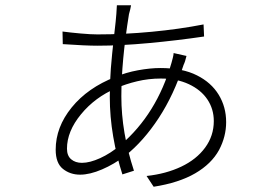

<svg xmlns="http://www.w3.org/2000/svg" viewBox="-20 -673 1040 731"><path d="M476 -638Q472 -623 471 -619Q442 -439 442 -306Q442 -169 490 -23L446 -9Q424 -77 411 -153Q398 -229 398 -304Q398 -361 402 -412Q406 -463 414 -534Q422 -602 423 -620L425 -653H479ZM755 -580 757 -534Q655 -519 547.5 -509Q440 -499 351 -499Q306 -499 219 -505L218 -553Q248 -549 287 -545.5Q326 -542 351 -542Q452 -542 557.5 -552Q663 -562 755 -580ZM679 -426Q642 -312 584.5 -224Q527 -136 457 -80Q415 -48 368.5 -28Q322 -8 285 -8Q247 -8 219.5 -30Q192 -52 192 -103Q192 -189 253 -264Q314 -339 419 -380Q459 -397 505.5 -405.5Q552 -414 591 -414Q675 -414 730 -386Q784 -359 812.5 -312.5Q841 -266 841 -208Q841 -153 814 -102Q785 -49 723 -13Q661 23 565 38L538 -3Q612 -11 670 -38.5Q728 -66 761 -111Q794 -156 794 -212Q794 -258 769.5 -294.5Q745 -331 699 -352.5Q653 -374 592 -374Q546 -374 502 -363.5Q458 -353 422 -337Q342 -303 288.5 -238Q235 -173 235 -107Q235 -80 251 -66.5Q267 -53 292 -53Q322 -53 361.5 -71Q401 -89 439 -121Q577 -239 633 -434Q635 -441 638 -453Q641 -465 641 -471L690 -460Q685 -438 679 -426Z"/></svg>

Font: Merged Yaku Han JP Light
Style: Regular
Weight: 300
Designer: Ryoko NISHIZUKA 西塚涼子 (kana, bopomofo & ideographs); Paul D. Hunt (Latin, Greek & Cyrillic); Sandoll Communications 산돌커뮤니
Foundry: Adobe
Version: Version 2.004